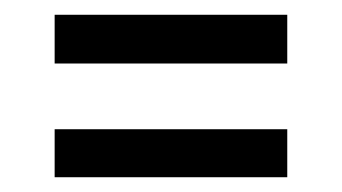

<svg xmlns="http://www.w3.org/2000/svg" viewBox="-20 -428 463 260"><path d="M54 -342V-408H369V-342ZM54 -188V-253H369V-188Z"/></svg>

Font: Bricolage Grotesque SemiCondensed Light
Style: Regular
Weight: 300
Width: 4
Designer: Mathieu Triay
Foundry: Atelier Triay
Version: Version 1.000;gftools[0.9.30]